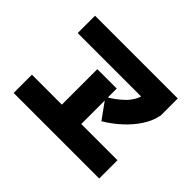

<svg xmlns="http://www.w3.org/2000/svg" viewBox="-151 -1011 1301 1301"><g transform="rotate(45 500.0 -360.0)"><path d="M646 -265 548 -401Q609 -434 659.5 -483Q710 -532 724 -596L753 -574H110V-740H903V-578Q892 -517 854 -458.5Q816 -400 761.5 -350.5Q707 -301 646 -265ZM90 20V-155H910V20ZM377 -97V-495H563V-97Z"/></g></svg>

Font: Murecho Thin Black
Style: Regular
Weight: 900
Version: Version 1.010